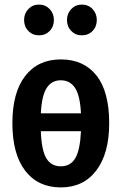

<svg xmlns="http://www.w3.org/2000/svg" viewBox="-20 -802 530 837"><path d="M456 -265Q456 -133 400 -59Q344 15 245 15Q146 15 90 -57.5Q34 -130 34 -265Q34 -399 90 -471Q146 -543 245 -543Q345 -543 400.5 -473Q456 -403 456 -265ZM158 -308H333Q329 -386 307 -419Q285 -452 245 -452Q205 -452 183.5 -418.5Q162 -385 158 -308ZM333 -230H158Q161 -147 182 -112Q203 -77 245 -77Q287 -77 308 -112Q329 -147 333 -230ZM215 -715Q215 -686 196.5 -667Q178 -648 150 -648Q122 -648 103.5 -667Q85 -686 85 -715Q85 -743 103.5 -762.5Q122 -782 150 -782Q178 -782 196.5 -762.5Q215 -743 215 -715ZM402 -715Q402 -686 383.5 -667Q365 -648 337 -648Q309 -648 290.5 -667Q272 -686 272 -715Q272 -743 290.5 -762.5Q309 -782 337 -782Q365 -782 383.5 -762.5Q402 -743 402 -715Z"/></svg>

Font: Fira Sans Extra Condensed Medium
Style: Regular
Weight: 500
Width: 1
Designer: Carrois Corporate & Edenspiekermann AG
Foundry: Carrois Corporate GbR & Edenspiekermann AG
Version: Version 4.203